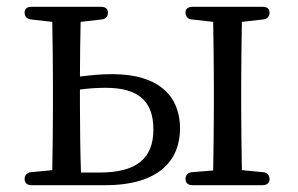

<svg xmlns="http://www.w3.org/2000/svg" viewBox="-20 -538 871 562"><path d="M272 -33H217C215 -88 214 -172 214 -228V-276C238 -279 263 -281 289 -281C385 -281 429 -242 429 -159C429 -73 378 -33 272 -33ZM72 4H289C444 4 507 -68 507 -162C507 -253 449 -321 308 -321C277 -321 246 -318 214 -314C214 -364 215 -427 216 -474L277 -481C289 -482 296 -489 296 -501C296 -512 289 -518 276 -518H72C59 -518 52 -512 52 -501C52 -490 59 -482 71 -481L133 -474C134 -418 135 -339 135 -287V-228C135 -175 134 -95 133 -40L71 -34C59 -33 52 -25 52 -14C52 -3 59 4 72 4ZM543 4H749C762 4 769 -3 769 -14C769 -25 762 -33 750 -34L688 -40C687 -95 686 -175 686 -228V-287C686 -339 687 -418 688 -474L750 -481C762 -482 769 -490 769 -501C769 -512 762 -518 749 -518H543C530 -518 523 -512 523 -501C523 -490 530 -482 542 -481L604 -474C605 -418 606 -339 606 -287V-228C606 -175 605 -95 604 -39L542 -34C530 -33 523 -25 523 -14C523 -3 530 4 543 4Z"/></svg>

Font: 寒蝉锦书宋
Style: Regular
Weight: 400
Designer: 寒蝉锦书宋{Warren} 思源宋体{Ryoko NISHIZUKA 西塚涼子 (kana & ideographs); Frank Grießhammer (Latin, Greek & Cyrillic); Wenlong ZHANG 
Foundry: Adobe & ChillType
Version: Version 2.000;Glyphs 3.1.1 (3135)